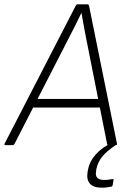

<svg xmlns="http://www.w3.org/2000/svg" viewBox="-42 -675 598 893"><path d="M-18 0Q-20 0 -21 -1.5Q-22 -3 -21 -6L310 -648Q314 -655 318 -655H366Q370 -655 372 -649L502 -7Q503 0 496 0H462Q457 0 456 -6L358 -500Q353 -527 347.5 -556Q342 -585 337 -614H336Q322 -585 308 -556.5Q294 -528 278 -498L25 -5Q22 0 17 0ZM102 -175 121 -215H425L431 -175ZM432 198Q393 198 376.5 179.5Q360 161 365 127L367 116Q374 76 403.5 43Q433 10 484 -14L501 -3Q457 25 435 51.5Q413 78 406 112L405 121Q401 142 410.5 152Q420 162 443 162Q455 162 463.5 160.5Q472 159 480 158Q483 157 485 158.5Q487 160 486 163L482 186Q481 192 476 193Q466 195 454.5 196.5Q443 198 432 198Z"/></svg>

Font: Sofia Sans ExtraLight
Style: Italic
Weight: 250
Italic angle: -9°
Version: Version 4.100-B